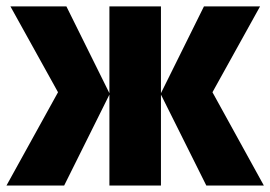

<svg xmlns="http://www.w3.org/2000/svg" viewBox="-20 -573 835 593"><path d="M783.2 -553.2 636.2 -288.1 794.9 0H617.2L477.1 -280.8V0H317.9V-280.8L178.2 0H0L159.2 -288.1L12.2 -553.2H185.1L317.9 -285.2V-553.2H477.1V-285.2L609.9 -553.2Z"/></svg>

Font: Open Sans Condensed ExtraBold
Style: Regular
Weight: 800
Width: 3
Designer: Monotype Design Team
Foundry: Monotype Imaging Inc.
Version: Version 3.000; ttfautohint (v1.8.4)